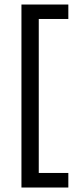

<svg xmlns="http://www.w3.org/2000/svg" viewBox="-20 -736 347 853"><path d="M283.6 32.4V97.1H75.3V-715.9H283.6V-651.7H152.2V32.4Z"/></svg>

Font: KhulaRegular
Style: Regular
Weight: 400
Designer: Erin McLaughlin, Steve Matteson
Version: Version 1.001;PS 1.0;hotconv 1.0.72;makeotf.lib2.5.5900; ttf